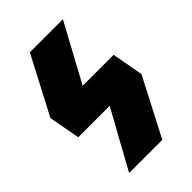

<svg xmlns="http://www.w3.org/2000/svg" viewBox="-210 -778 859 859"><g transform="rotate(-45 219.5 -348.0)"><path d="M405.8 -422.9 433.1 -273.9 291 0H81.1L231.9 -273.9H33.2L5.9 -422.9L148.9 -695.8H357.9L210 -422.9Z"/></g></svg>

Font: Fira Sans Compressed Heavy
Style: Regular
Weight: 900
Width: 1
Designer: Carrois Corporate & Edenspiekermann AG
Foundry: Carrois Corporate GbR & Edenspiekermann AG
Version: Version 4.203;PS 004.203;hotconv 1.0.88;makeotf.lib2.5.64775